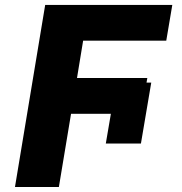

<svg xmlns="http://www.w3.org/2000/svg" viewBox="-20 -747 728 767"><path d="M584.2 -416.9 543 -173.7H402.7L422.9 -292.3H263.8L215.2 0H39.8L160.5 -727.3H668.3L644.2 -584.5H312.1L287.6 -435.4H568.5L565.3 -416.9Z"/></svg>

Font: Inter UI Extra Bold
Style: Italic
Weight: 800
Italic angle: 9.39999°
Designer: Rasmus Andersson
Foundry: rsms
Version: 3.2;8d6f07862